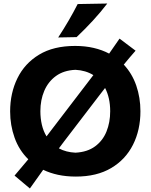

<svg xmlns="http://www.w3.org/2000/svg" viewBox="-20 -988 854 1089"><path d="M149.5 81 62.5 8Q103.5 -39.5 140.5 -84.5Q88 -136 62.8 -206.8Q37.5 -277.5 37.5 -356Q37.5 -460 78.8 -544.2Q120 -628.5 201.8 -678Q283.5 -727.5 406 -727.5Q463 -727.5 511.2 -716.2Q559.5 -705 599 -684Q629.5 -727 658 -769L749 -700.5Q714.5 -661.5 682 -621.5Q729 -571.5 752.8 -503Q776.5 -434.5 776.5 -357Q776.5 -250.5 734.2 -166.8Q692 -83 610.5 -34.8Q529 13.5 410.5 13.5Q355.5 13.5 309.2 3.5Q263 -6.5 225 -25Q206 1.5 187.2 28Q168.5 54.5 149.5 81ZM209 -357Q209 -316.5 217.5 -280.2Q226 -244 244 -214.5Q255.5 -229.5 267.5 -245.5L464 -502.5Q476 -518 487.2 -532.8Q498.5 -547.5 509.5 -562Q466 -589 408 -592Q341.5 -589 297.5 -557Q253.5 -525 231.2 -473Q209 -421 209 -357ZM408 -122Q475.5 -125.5 519.2 -157.8Q563 -190 584 -242Q605 -294 605 -357Q605 -433 576 -489Q560 -468.5 541.5 -444.5L342.5 -184.5Q328.5 -165.5 314 -146.5Q354.5 -124.5 408 -122ZM310 -775.5Q373 -871.5 420.5 -965L588.5 -968Q551 -919 506.8 -871Q462.5 -823 414.5 -777.5Z"/></svg>

Font: Commissioner Flair
Style: Bold
Weight: 700
Designer: Kostas Bartsokas
Foundry: Kostas Bartsokas
Version: Version 1.000; ttfautohint (v1.8.3)